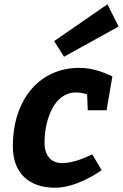

<svg xmlns="http://www.w3.org/2000/svg" viewBox="-20 -867 574 897"><path d="M411 -146C389 -136 328 -105 270 -105C220 -105 188 -139 188 -200C188 -308 233 -435 334 -435C367 -435 387 -426 387 -426L390 -352H478L505 -510C485 -519 425 -550 350 -550C167 -550 40 -405 40 -183C40 -55 119 10 237 10C329 10 422 -49 455 -72ZM534 -743 482 -847 233 -675 279 -602Z"/></svg>

Font: Bitter
Style: Bold Italic
Weight: 700
Designer: Sol Matas
Foundry: Sol Matas
Version: Version 1.002